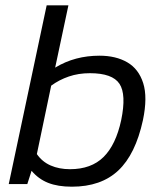

<svg xmlns="http://www.w3.org/2000/svg" viewBox="-20 -694 615 724"><path d="M251 10Q198 10 161.5 -4.5Q125 -19 99 -50L83 0H13L156 -674H238L188 -439Q226 -462 267.5 -473Q309 -484 355 -484Q417 -484 460 -459Q503 -434 520 -380.5Q537 -327 519 -241Q491 -112 426 -51Q361 10 251 10ZM244 -56Q324 -56 370.5 -102Q417 -148 437 -241Q457 -338 430.5 -378Q404 -418 319 -418Q276 -418 239.5 -405.5Q203 -393 173 -371L119 -113Q139 -84 171 -70Q203 -56 244 -56Z"/></svg>

Font: Kanit Light
Style: Italic
Weight: 300
Italic angle: -12°
Designer: Katatrad Team
Foundry: CadsonDemak
Version: Version 2.000; ttfautohint (v1.8.3)